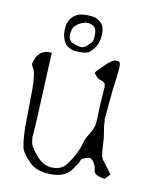

<svg xmlns="http://www.w3.org/2000/svg" viewBox="-75 -651 588 746"><g transform="rotate(10 219.0 -278.5)"><path d="M204.6 -595.2Q236.3 -595.2 248 -588.4Q278.3 -573.2 278.3 -539.1V-534.7Q278.3 -501 263.2 -479.5Q248 -458 237.3 -453.6Q226.6 -449.2 217.3 -449.2H191.4Q179.2 -449.2 163.1 -457Q147.5 -464.8 139.9 -482.9Q132.3 -501 132.3 -519.3Q132.3 -537.6 136.7 -550.8Q152.3 -595.2 204.6 -595.2ZM213.9 -565.9Q201.2 -565.9 184.8 -556.9Q168.5 -547.9 162.4 -536.6Q156.2 -525.4 156.2 -505.1Q156.2 -484.9 174.3 -477.5Q192.4 -470.2 204.3 -469Q216.3 -467.8 227.1 -477.1Q237.8 -486.3 244.6 -493.9Q251.5 -501.5 251.5 -526.1Q251.5 -550.8 239 -558.3Q226.6 -565.9 213.9 -565.9ZM318.4 -49.8Q317.4 -50.8 315.4 -50.8Q310.5 -50.8 298.8 -46.9Q283.2 -42 281.2 -36.1Q279.3 -29.3 277.3 -25.4L260.7 -1Q236.3 38.1 179.2 38.1Q122.1 38.1 94.2 11.2Q66.4 -15.6 57.6 -35.2Q48.8 -54.7 46.9 -124L48.8 -276.4Q47.9 -335 39.6 -350.6Q31.2 -366.2 30.3 -371.1Q31.2 -376 35.2 -388.7Q50.8 -427.7 87.9 -427.7H98.6L85 -136.7L82 -95.7L81.1 -93.8L84 -69.3Q86.9 -53.7 114.3 -21.5Q142.6 11.7 177.7 11.7H178.7Q212.9 11.7 230.5 -9.8Q248 -31.2 261.7 -58.6Q275.4 -85.9 278.8 -102.1Q282.2 -118.2 296.9 -141.6Q311.5 -165 314.5 -180.2Q317.4 -195.3 318.4 -254.9L323.2 -326.2L324.2 -329.1L322.3 -341.8V-343.8L321.3 -344.7Q316.4 -352.5 305.7 -355Q294.9 -357.4 286.6 -366.7Q278.3 -376 276.4 -379.9Q282.2 -389.6 309.1 -415Q335.9 -440.4 347.7 -440.4Q359.4 -441.4 363.3 -437.5Q367.2 -433.6 367.2 -419.9Q367.2 -419.9 367.2 -418.9Q367.2 -403.3 356.4 -323.2L345.7 -208L346.7 -205.1Q346.7 -183.6 351.6 -158.7Q356.4 -133.8 357.4 -96.2Q358.4 -58.6 371.1 -46.9L405.3 -1L385.7 19.5L370.1 16.6Q342.8 9.8 341.8 -5.9Q339.8 -35.2 318.4 -49.8Z"/></g></svg>

Font: Drukaatie burti
Style: Thin
Weight: 100
Version: Version 0.14